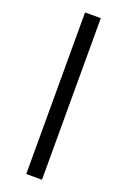

<svg xmlns="http://www.w3.org/2000/svg" viewBox="-181 -820 718 1088"><g transform="rotate(20 177.5 -276.0)"><path d="M131.6 211.2V-763.2H226.5V211.2Z"/></g></svg>

Font: Comme
Style: Regular
Weight: 400
Designer: Vernon Adams
Foundry: Vernon Adams
Version: Version 1.000;gftools[0.9.27]